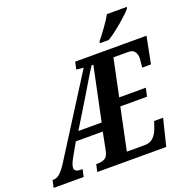

<svg xmlns="http://www.w3.org/2000/svg" viewBox="-191 -1081 1210 1232"><g transform="rotate(-20 414.0 -465.5)"><path d="M-33 0 -22 -50H-14Q7 -50 27.5 -67.5Q48 -85 75 -127L412 -659L363 -664L374 -714H861L825 -531H765Q766 -536 767 -549.5Q768 -563 769.5 -576.5Q771 -590 771 -594Q771 -620 758.5 -638Q746 -656 716 -656H614L561 -402H743L730 -345H548L488 -58H611Q649 -58 672 -82.5Q695 -107 705 -140L720 -183H781L736 0H265L276 -50H287Q313 -50 334 -60.5Q355 -71 363 -111L387 -232H203L152 -142Q128 -99 128 -78Q128 -50 170 -50H183L172 0ZM241 -289H400L477 -656H465Q436 -612 408 -564Q380 -516 351 -469ZM563 -771 566 -784Q590 -813 620 -854.5Q650 -896 670 -931H806L803 -921Q793 -908 772 -888Q751 -868 725 -846Q699 -824 672.5 -804Q646 -784 623 -771Z"/></g></svg>

Font: Noto Serif ExtraCondensed
Style: Bold Italic
Weight: 700
Width: 2
Italic angle: -12°
Designer: Monotype Design Team
Foundry: Monotype Imaging Inc.
Version: Version 2.013; ttfautohint (v1.8.4.7-5d5b)